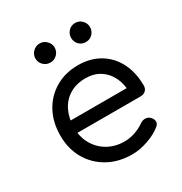

<svg xmlns="http://www.w3.org/2000/svg" viewBox="-175 -884 969 1020"><g transform="rotate(-30 309.5 -374.5)"><path d="M344 4Q262 4 198 -31.5Q134 -67 98 -129.5Q62 -192 62 -273Q62 -355 96 -417.5Q130 -480 190.5 -515.5Q251 -551 329 -551Q406 -551 462.5 -516.5Q519 -482 549 -421.5Q579 -361 579 -282Q579 -264 567 -252.5Q555 -241 536 -241H126V-316H537L495 -287Q495 -340 475 -381.5Q455 -423 418 -447Q381 -471 329 -471Q272 -471 230.5 -445.5Q189 -420 167.5 -375Q146 -330 146 -273Q146 -216 171.5 -171.5Q197 -127 241.5 -101.5Q286 -76 344 -76Q377 -76 410.5 -88Q444 -100 465 -116Q479 -126 495 -126.5Q511 -127 523 -117Q539 -103 540 -86.5Q541 -70 525 -58Q492 -31 441 -13.5Q390 4 344 4ZM211 -636Q187 -636 169.5 -653Q152 -670 152 -695Q152 -718 169.5 -735.5Q187 -753 211 -753Q235 -753 252.5 -735.5Q270 -718 270 -695Q270 -670 252.5 -653Q235 -636 211 -636ZM429 -636Q404 -636 387.5 -653Q371 -670 371 -695Q371 -718 387.5 -735.5Q404 -753 429 -753Q453 -753 470 -735.5Q487 -718 487 -695Q487 -670 470 -653Q453 -636 429 -636Z"/></g></svg>

Font: Comfortaa SemiBold
Style: Regular
Weight: 600
Designer: Johan Aakerlund
Foundry: Johan Aakerlund
Version: Version 3.104; ttfautohint (v1.8.1.43-b0c9)